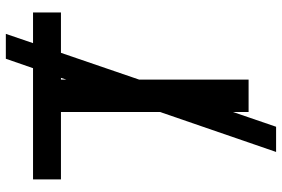

<svg xmlns="http://www.w3.org/2000/svg" viewBox="-172 -687 952 648"><g transform="rotate(-90 304.0 -363.0)"><path d="M115.2 92.8 250 -298.8V-633.3H22.5V-727.5H397.9L429.7 -819.3H513.7L482.4 -727.5H585.9V-633.3H449.7L359.4 -369.6V0H250V-52.7L200.2 92.8ZM359.4 -633.3V-615.2L365.2 -633.3Z"/></g></svg>

Font: Inter Tight Medium
Style: Regular
Weight: 500
Designer: Rasmus Andersson
Foundry: rsms
Version: Version 3.004; ttfautohint (v1.8.4.7-5d5b)